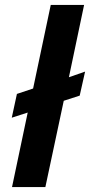

<svg xmlns="http://www.w3.org/2000/svg" viewBox="-20 -763 367 783"><path d="M29 0 93 -304 28 -283 49 -380 115 -402 187 -743H323L261 -448L327 -471L305 -373L240 -352L165 0Z"/></svg>

Font: Saira Thin SemiBold
Style: Italic
Weight: 600
Italic angle: -12°
Version: Version 1.101